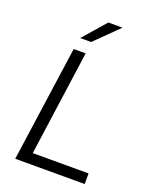

<svg xmlns="http://www.w3.org/2000/svg" viewBox="-162 -981 856 1070"><g transform="rotate(20 266.0 -445.5)"><path d="M63 0 160 -686H231L144 -63H475V0ZM173 -756 291 -891H372V-888L238 -756Z"/></g></svg>

Font: Chivo Medium ExtraLight
Style: Italic
Weight: 250
Italic angle: -8.05°
Version: Version 2.002